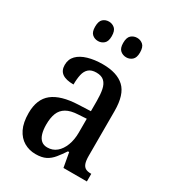

<svg xmlns="http://www.w3.org/2000/svg" viewBox="-183 -848 864 959"><g transform="rotate(30 248.5 -368.5)"><path d="M173 10Q136 10 106 -7.5Q76 -25 58.5 -60.5Q41 -96 41 -151Q41 -231 89 -269Q137 -307 235 -311L306 -314V-373Q306 -411 300.5 -438Q295 -465 279.5 -480Q264 -495 234 -495Q206 -495 190.5 -481.5Q175 -468 169.5 -443.5Q164 -419 164 -386Q120 -386 98.5 -401.5Q77 -417 77 -449Q77 -482 98 -503.5Q119 -525 156.5 -536Q194 -547 241 -547Q324 -547 366 -507.5Q408 -468 408 -374V-116Q408 -88 413.5 -72.5Q419 -57 430.5 -50.5Q442 -44 461 -44H464V0H329L314 -83H307Q289 -56 271.5 -34.5Q254 -13 231.5 -1.5Q209 10 173 10ZM207 -48Q238 -48 260 -66.5Q282 -85 294.5 -117.5Q307 -150 307 -191V-271L259 -268Q217 -266 192 -251.5Q167 -237 156.5 -210.5Q146 -184 146 -145Q146 -115 152.5 -93Q159 -71 172.5 -59.5Q186 -48 207 -48ZM324 -635Q304 -635 289.5 -647.5Q275 -660 275 -690Q275 -722 289.5 -734.5Q304 -747 324 -747Q343 -747 357.5 -734.5Q372 -722 372 -690Q372 -660 357.5 -647.5Q343 -635 324 -635ZM161 -635Q141 -635 127 -647.5Q113 -660 113 -690Q113 -722 127 -734.5Q141 -747 161 -747Q180 -747 194.5 -734.5Q209 -722 209 -690Q209 -660 194.5 -647.5Q180 -635 161 -635Z"/></g></svg>

Font: Noto Serif Khmer Condensed Medium
Style: Regular
Weight: 500
Width: 3
Designer: Danh Hong and the Monotype Design Team
Foundry: Monotype Imaging Inc.
Version: Version 2.004